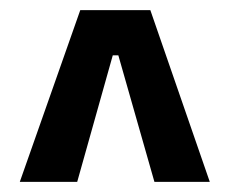

<svg xmlns="http://www.w3.org/2000/svg" viewBox="-20 -676 452 378"><path d="M19 -318 138 -656H276L393 -318H284L213 -567H202L132 -318Z"/></svg>

Font: Bricolage Grotesque 12pt Condensed Medium
Style: Regular
Weight: 500
Width: 3
Designer: Mathieu Triay
Foundry: Atelier Triay
Version: Version 1.001; ttfautohint (v1.8.4.7-5d5b);gftools[0.9.33.de